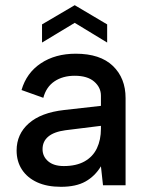

<svg xmlns="http://www.w3.org/2000/svg" viewBox="-20 -714 567 740"><path d="M393 -550 268 -626 142 -550V-620L268 -694L393 -620ZM377 0 369 -73Q346 -35 309.5 -14.5Q273 6 215 6Q161 6 123 -11.5Q85 -29 64.5 -60.5Q44 -92 44 -134Q44 -197 91 -238.5Q138 -280 227 -290L369 -306V-345Q369 -377 343 -399.5Q317 -422 268 -422Q222 -422 190 -400.5Q158 -379 147 -337L63 -367Q82 -433 137.5 -470Q193 -507 272 -507Q366 -507 415 -460Q464 -413 464 -336V0ZM369 -229 232 -212Q188 -206 166 -187.5Q144 -169 144 -139Q144 -111 165.5 -92.5Q187 -74 226 -74Q274 -74 306 -92Q338 -110 353.5 -142.5Q369 -175 369 -218Z"/></svg>

Font: Albert Sans Medium
Style: Regular
Weight: 500
Designer: Andreas Rasmussen
Foundry: a.Foundry
Version: Version 1.025